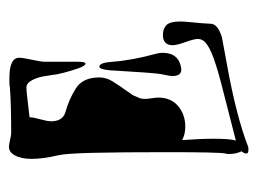

<svg xmlns="http://www.w3.org/2000/svg" viewBox="-93 -493 575 429"><g transform="rotate(90 194.5 -278.5)"><path d="M308 -11Q303 -11 292.5 -13.5Q282 -16 278 -16Q210 -16 175 -13Q170 -12 164.5 -12Q159 -12 154 -12Q109 -12 109 -34Q109 -42 113.5 -62.5Q118 -83 118 -91V-165Q118 -182 122 -182Q127 -182 132.5 -166.5Q138 -151 142.5 -133.5Q147 -116 147 -111Q148 -104 150.5 -89Q153 -74 159.5 -62Q166 -50 176 -50Q182 -50 198.5 -52Q215 -54 242 -57Q242 -65 246.5 -81Q251 -97 251 -105Q251 -131 231 -137Q202 -145 177.5 -160.5Q153 -176 153 -213Q153 -228 161.5 -242Q170 -256 190 -284Q193 -287 200 -305Q202 -316 200 -326Q199 -333 198.5 -337.5Q198 -342 198 -344Q198 -373 217 -389Q236 -405 263 -405Q280 -405 293 -398Q290 -439 290 -468Q290 -505 294 -518L181 -489Q137 -478 110.5 -468.5Q84 -459 74 -449Q67 -442 67 -433Q67 -425 74 -405.5Q81 -386 81 -377Q81 -355 58 -355Q44 -355 36 -363Q28 -371 28 -394Q28 -402 29.5 -416Q31 -430 32 -443.5Q33 -457 33 -461Q33 -478 64 -487L118 -497Q180 -508 226.5 -520Q273 -532 304 -544Q308 -546 311 -546Q314 -546 316 -546Q323 -546 323 -541Q323 -536 318 -531Q324 -518 324 -505Q324 -503 324 -500Q324 -497 323 -495Q320 -482 320 -364Q320 -258 321.5 -197.5Q323 -137 327 -121Q331 -104 333 -89Q335 -74 335 -62Q335 -38 327 -24Q320 -11 308 -11ZM129 -213Q120 -213 118 -242Q115 -285 100 -340Q99 -344 98.5 -347Q98 -350 98 -354Q98 -391 133 -396H136Q146 -396 149 -385Q149 -384 149.5 -382Q150 -380 150 -378Q150 -370 147 -358Q144 -345 142 -314Q140 -283 137 -236Q135 -213 129 -213Z"/></g></svg>

Font: Moo Lah Lah
Style: Regular
Weight: 400
Designer: Robert E. Leuschke
Foundry: Robert E. Leuschke
Version: Version 1.010; ttfautohint (v1.8.3)